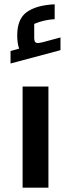

<svg xmlns="http://www.w3.org/2000/svg" viewBox="-20 -872 330 892"><path d="M85 -470H205V0H85ZM261 -698V-639L29 -577V-635L69 -646Q60 -670 60 -708Q60 -784 104.5 -816Q149 -848 234 -852V-783Q183 -780 139 -761V-695Q139 -683 143 -677.5Q147 -672 157 -672Q161 -672 179 -676Z"/></svg>

Font: Changa SemiBold
Style: Regular
Weight: 600
Designer: Eduardo Rodriguez Tunni
Foundry: Eduardo Rodriguez Tunni
Version: Version 2.002; ttfautohint (v1.5) -l 8 -r 50 -G 150 -x 14 -H